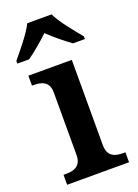

<svg xmlns="http://www.w3.org/2000/svg" viewBox="-152 -828 638 889"><g transform="rotate(-20 167.0 -383.0)"><path d="M-6 -619V-606H52C84 -628 130 -667 160 -696C190 -667 237 -628 269 -606H327V-619C296 -657 242 -721 221 -766H101C80 -721 25 -657 -6 -619ZM19 0H324V-49H312C277 -49 237 -57 237 -116V-536H23V-487H32C66 -487 107 -479 107 -424V-115C107 -57 66 -49 32 -49H19Z"/></g></svg>

Font: Noto Serif Tamil SemiBold
Style: Regular
Weight: 600
Designer: Indian Type Foundry, Tom Grace, and the Monotype Design Team
Foundry: Monotype Imaging Inc.
Version: Version 2.004